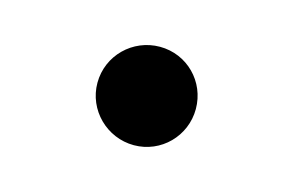

<svg xmlns="http://www.w3.org/2000/svg" viewBox="-39 -425 476 311"><g transform="rotate(15 199.0 -269.5)"><path d="M199 -187C244.5 -187 281 -224 281 -269.5C281 -315.5 244.5 -352 199 -352C153.5 -352 116 -315.5 116 -269.5C116 -224 153.5 -187 199 -187Z"/></g></svg>

Font: Spartan SemiBold
Style: Regular
Weight: 600
Designer: Matt Bailey, Mirko Velimirovic
Foundry: Matt Bailey
Version: Version 1.003